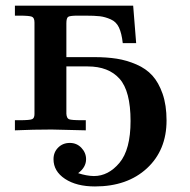

<svg xmlns="http://www.w3.org/2000/svg" viewBox="-20 -465 679 685"><path d="M33.2 0V-36.1H49.8Q86.9 -36.1 95 -40Q103 -43.9 103 -58.1V-384.8Q103 -401.9 93.5 -405.5Q84 -409.2 47.9 -409.2H33.2V-444.8H455.1L465.8 -311H418Q414.1 -346.2 404.5 -366.7Q395 -387.2 375 -396Q355 -404.8 336.4 -407Q317.9 -409.2 283.2 -409.2H257.8Q230 -409.2 223.4 -405Q216.8 -400.9 216.8 -381.8V-261.2H316.9Q360.8 -261.2 396.5 -255.6Q432.1 -250 466.6 -235.1Q501 -220.2 523.4 -195.6Q545.9 -170.9 560.1 -130.4Q574.2 -89.8 574.2 -35.2Q574.2 70.8 504.2 135.5Q434.1 200.2 318.8 200.2Q252.9 200.2 211.9 173.1Q170.9 146 170.9 103Q170.9 78.1 187.5 61.5Q204.1 44.9 229 44.9Q253.9 44.9 270.5 62.5Q287.1 80.1 287.1 103Q287.1 131.8 258.8 152.8Q288.6 162.6 314.9 163.1Q366.7 163.1 406.2 116Q445.8 68.8 445.8 -33.2Q445.8 -140.1 406.5 -184.1Q367.2 -228 293 -228H216.8V-59.1Q217.8 -43 226.3 -39.6Q234.9 -36.1 272.9 -36.1H286.1V0Q175.3 -2.9 164.1 -2.9Q99.1 -2.9 33.2 0Z"/></svg>

Font: CMU Serif
Style: Bold
Weight: 700
Version: Version 0.7.0